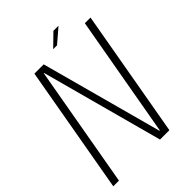

<svg xmlns="http://www.w3.org/2000/svg" viewBox="-237 -858 957 957"><g transform="rotate(-45 241.0 -379.5)"><path d="M-16 0H24L137.5 -643.5H139.5L313.5 0H379.5L498.5 -675H458.5L345 -33H342.5L168.5 -675H103ZM255.5 -695H282.5L357 -759H321Z"/></g></svg>

Font: Anybody SemiCondensed ExtraLight
Style: Italic
Weight: 250
Width: 4
Italic angle: -10°
Version: Version 1.113;gftools[0.9.25]